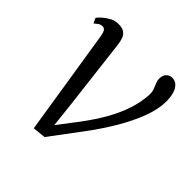

<svg xmlns="http://www.w3.org/2000/svg" viewBox="-155 -679 812 812"><g transform="rotate(45 251.5 -273.0)"><path d="M86.5 -465.5Q84 -482.5 78.5 -491.8Q73 -501 62.5 -501Q51.5 -501 42.5 -494.5Q33.5 -488 26.5 -482L16 -505Q20.5 -511.5 33.2 -523.5Q46 -535.5 64.2 -545.5Q82.5 -555.5 104 -555.5Q126.5 -555.5 138.5 -547Q150.5 -538.5 156 -523.5Q161.5 -508.5 163.5 -488.5L201.5 -170.5L217 -28L192 -32.5L282 -150.5Q320 -201.5 346.8 -248.8Q373.5 -296 388.8 -341.8Q404 -387.5 407 -433.5Q408 -452 403 -465.5Q398 -479 393 -490.2Q388 -501.5 388 -513.5Q388 -534.5 399 -545Q410 -555.5 425 -555.5Q442 -555.5 454 -544.2Q466 -533 472 -513Q478 -493 478 -466.5Q478 -421.5 457.8 -366.8Q437.5 -312 403 -253.5Q368.5 -195 327 -139L220 4L161.5 10L134 -165Z"/></g></svg>

Font: Merriweather 48pt Light
Style: Italic
Weight: 300
Italic angle: -7.8°
Version: Version 2.101